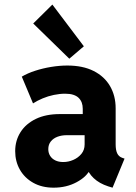

<svg xmlns="http://www.w3.org/2000/svg" viewBox="-20 -825 602 852"><path d="M217.8 7.8Q166 7.8 127.4 -13.9Q88.9 -35.6 68.1 -72.3Q47.4 -108.9 47.4 -154.3Q47.4 -201.2 71 -238.5Q94.7 -275.9 139.2 -297.4Q183.6 -318.8 246.1 -318.8H372.1V-225.1H276.4Q253.9 -225.1 235.4 -218.3Q216.8 -211.4 205.6 -197.5Q194.3 -183.6 194.3 -163.1Q194.3 -146.5 202.4 -133.5Q210.4 -120.6 225.3 -113.3Q240.2 -106 260.7 -106Q283.7 -106 305.4 -115.5Q327.1 -125 341.3 -142.3Q355.5 -159.7 355.5 -184.1V-248.5L347.2 -270V-342.3Q347.2 -357.4 342.8 -369.4Q338.4 -381.3 329.3 -390.4Q320.3 -399.4 305.4 -404.3Q290.5 -409.2 269.5 -409.2Q245.1 -409.2 219 -403.8Q192.9 -398.4 169.2 -388.4Q145.5 -378.4 126.5 -366.2L76.7 -484.9Q102.1 -500 136 -511Q169.9 -522 207 -528.1Q244.1 -534.2 278.8 -534.2Q347.7 -534.2 395.5 -510Q443.4 -485.8 468.3 -442.9Q493.2 -399.9 493.2 -344.2V-184.6Q493.2 -159.2 500 -144.8Q506.8 -130.4 521.5 -125L532.7 -121.1L479.5 7.8L460.4 2Q420.9 -10.7 395.8 -34.4Q370.6 -58.1 364.7 -85.9L401.9 -61H334L378.9 -72.3Q364.7 -40.5 319.8 -16.4Q274.9 7.8 217.8 7.8ZM287.6 -564.5 127.4 -720.7 212.4 -804.7 352.1 -619.6Z"/></svg>

Font: Reddit Mono ExtraBold
Style: Regular
Weight: 800
Monospace: yes
Designer: Stephen Hutchings
Foundry: Reddit
Version: Version 1.014